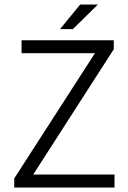

<svg xmlns="http://www.w3.org/2000/svg" viewBox="-20 -837 573 857"><path d="M403.8 -599.6H76.2V-657.2H487.8V-617.2L128.4 -58.1H491.2V0H43.5V-40.5ZM248 -707 337.9 -816.9H417L305.2 -707Z"/></svg>

Font: Varta
Style: Light
Weight: 300
Designer: Joana Correia, Viktoriya Grabowska, Eben Sorkin
Foundry: Sorkin Type
Version: Version 1.002; ttfautohint (v1.3) -l 8 -r 24 -G 200 -x 12 -H